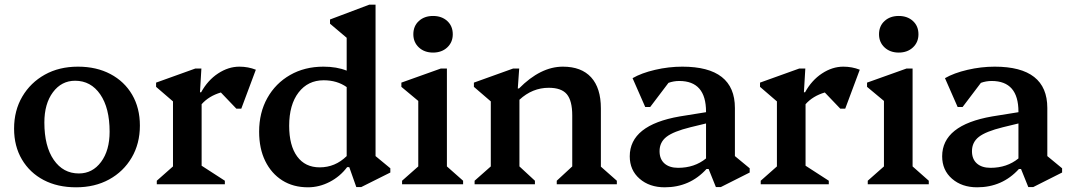

<svg xmlns="http://www.w3.org/2000/svg" viewBox="-20 -785 4563 818"><path d="M304 13Q225 13 166 -18Q107 -49 73.5 -105.5Q40 -162 40 -237Q40 -314 75 -373.5Q110 -433 171 -467Q232 -501 312 -501Q391 -501 450.5 -469.5Q510 -438 543 -381.5Q576 -325 576 -250Q576 -173 541 -113.5Q506 -54 445 -20.5Q384 13 304 13ZM316 -46Q374 -46 410.5 -95Q447 -144 447 -224Q447 -325 407 -383Q367 -441 300 -441Q242 -441 205.5 -392Q169 -343 169 -263Q169 -162 209 -104Q249 -46 316 -46Z M648 0V-15L717 -76V-353L645 -415V-433L812 -493H838L832 -392H837Q865 -443 909 -472Q953 -501 1000 -501Q1037 -501 1070 -488L1008 -322H987L921 -391Q870 -376 839 -341V-79L938 -15V0Z M1292 13Q1229 13 1182.5 -16.5Q1136 -46 1110 -99Q1084 -152 1084 -224Q1084 -305 1119 -367.5Q1154 -430 1216 -465.5Q1278 -501 1358 -501Q1415 -501 1457 -484V-624L1386 -684V-702L1553 -765H1580V-120L1643 -68V-50L1519 12H1498L1468 -73H1459Q1429 -33 1384.5 -10Q1340 13 1292 13ZM1212 -249Q1212 -165 1246 -118.5Q1280 -72 1342 -72Q1408 -72 1457 -120V-414Q1416 -443 1359 -443Q1292 -443 1252 -391Q1212 -339 1212 -249Z M1693 0V-15L1762 -76V-355L1690 -415V-433L1858 -493H1884V-76L1953 -15V0ZM1825 -561Q1788 -561 1764.5 -583Q1741 -605 1741 -639Q1741 -674 1764.5 -695.5Q1788 -717 1825 -717Q1862 -717 1885.5 -695.5Q1909 -674 1909 -639Q1909 -605 1885.5 -583Q1862 -561 1825 -561Z M2002 0V-15L2071 -76V-353L1999 -415V-433L2166 -493H2192L2186 -408H2191Q2283 -501 2378 -501Q2457 -501 2498.5 -455.5Q2540 -410 2540 -323V-75L2608 -15V0H2352V-15L2418 -76V-293Q2418 -356 2395 -383.5Q2372 -411 2318 -411Q2248 -411 2193 -360V-76L2259 -15V0Z M2812 13Q2747 13 2705 -23.5Q2663 -60 2663 -119Q2663 -252 2876 -289L2988 -307V-309Q2988 -440 2874 -440Q2850 -440 2828 -432L2750 -329H2729L2675 -452Q2713 -474 2771 -487.5Q2829 -501 2887 -501Q3111 -501 3111 -325V-120L3174 -68V-50L3051 12H3030L2999 -65H2990Q2919 13 2812 13ZM2790 -141Q2790 -107 2811 -88.5Q2832 -70 2869 -70Q2939 -70 2988 -110V-259L2922 -243Q2849 -225 2819.5 -202Q2790 -179 2790 -141Z M3221 0V-15L3290 -76V-353L3218 -415V-433L3385 -493H3411L3405 -392H3410Q3438 -443 3482 -472Q3526 -501 3573 -501Q3610 -501 3643 -488L3581 -322H3560L3494 -391Q3443 -376 3412 -341V-79L3511 -15V0Z M3677 0V-15L3746 -76V-355L3674 -415V-433L3842 -493H3868V-76L3937 -15V0ZM3809 -561Q3772 -561 3748.5 -583Q3725 -605 3725 -639Q3725 -674 3748.5 -695.5Q3772 -717 3809 -717Q3846 -717 3869.5 -695.5Q3893 -674 3893 -639Q3893 -605 3869.5 -583Q3846 -561 3809 -561Z M4143 13Q4078 13 4036 -23.5Q3994 -60 3994 -119Q3994 -252 4207 -289L4319 -307V-309Q4319 -440 4205 -440Q4181 -440 4159 -432L4081 -329H4060L4006 -452Q4044 -474 4102 -487.5Q4160 -501 4218 -501Q4442 -501 4442 -325V-120L4505 -68V-50L4382 12H4361L4330 -65H4321Q4250 13 4143 13ZM4121 -141Q4121 -107 4142 -88.5Q4163 -70 4200 -70Q4270 -70 4319 -110V-259L4253 -243Q4180 -225 4150.5 -202Q4121 -179 4121 -141Z"/></svg>

Font: Platypi Medium
Style: Regular
Weight: 500
Designer: David Sargent
Foundry: Bolt Cutter Type
Version: Version 1.200; ttfautohint (v1.8.4.7-5d5b)